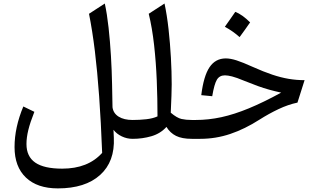

<svg xmlns="http://www.w3.org/2000/svg" viewBox="-20 -773 1776 1069"><path d="M563.5 -753.4Q576.2 -694.8 584.5 -619.1Q592.8 -543.5 597.7 -461.9Q602.5 -380.4 604 -303.2L606.4 -175.8Q610.8 -142.1 640.6 -123.5Q670.4 -105 718.3 -105H718.8V0H718.3Q686.5 0 658 -13.7Q629.4 -27.3 611.8 -50.3L613.8 -6.3Q620.1 126.5 537.4 201.2Q454.6 275.9 302.2 275.9Q187.5 275.9 124.3 215.6Q61 155.3 61 45.9Q61 -63.5 109.9 -180.2L171.4 -150.4Q147.9 -91.3 137.7 -49.3Q127.4 -7.3 127.4 28.8Q127.4 98.6 176.3 132.3Q225.1 166 326.2 166Q470.2 166 548.8 78.1Q542 -97.7 532 -236.6Q522 -375.5 508.3 -488Q494.6 -600.6 475.6 -696.3Z M896 -753.4Q909.7 -689 918.5 -610.1Q927.2 -531.2 931.6 -451.7Q936 -372.1 936 -303.7Q936 -285.2 934.6 -239.7Q933.1 -194.3 930.7 -145.5Q965.3 -116.2 990.5 -110.6Q1015.6 -105 1047.9 -105H1048.3V0H1047.9Q993.2 0 960.2 -16.4Q927.2 -32.7 906.7 -66.4Q873.5 -29.3 823.2 -14.6Q772.9 0 718.8 0Q702.1 0 702.1 -33.2V-71.8Q702.1 -105 718.8 -105Q756.8 -105 794.2 -109.1Q831.5 -113.3 856.9 -125Q856.9 -222.2 852.8 -324.5Q848.6 -426.8 837.9 -522.7Q827.1 -618.7 808.1 -696.3Z M1237.3 -447.8Q1263.2 -447.8 1297.4 -436.8Q1331.5 -425.8 1387.7 -400.4Q1447.8 -373.5 1495.8 -357.4Q1543.9 -341.3 1587.4 -334Q1630.9 -326.7 1675.8 -326.7L1636.2 -201.7Q1584.5 -190.9 1530.8 -165.5Q1477.1 -140.1 1424.8 -106.9Q1343.3 -54.7 1262.2 -27.3Q1181.2 0 1095.2 0H1048.3Q1031.7 0 1031.7 -33.2V-71.8Q1031.7 -105 1048.3 -105H1069.3Q1141.1 -105 1212.6 -120.6Q1284.2 -136.2 1365.2 -169.7Q1446.3 -203.1 1545.4 -257.3Q1509.8 -265.1 1478.8 -273.7Q1447.8 -282.2 1414.8 -294.2Q1381.8 -306.2 1339.8 -323.2Q1296.4 -341.3 1272.2 -347.4Q1248 -353.5 1232.4 -353.5Q1202.1 -353.5 1187.5 -329.1Q1172.9 -304.7 1161.6 -237.3L1100.6 -243.2Q1113.8 -350.1 1146.7 -398.9Q1179.7 -447.8 1237.3 -447.8ZM1290 -707Q1328.1 -692.4 1372.6 -648.4Q1358.4 -627.9 1344 -607.7Q1329.6 -587.4 1314 -566.4Q1276.9 -599.6 1231.9 -624Q1247.1 -645.5 1261.2 -665.5Q1275.4 -685.5 1290 -707Z"/></svg>

Font: Pinar-DS2-FD Medium
Style: Regular
Weight: 500
Designer: Amin Abedi
Version: Version 3.000